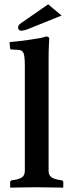

<svg xmlns="http://www.w3.org/2000/svg" viewBox="-20 -867 329 889"><path d="M203 -847 265 -795 121 -737Q105 -730 95 -727.5Q85 -725 78 -725Q64 -725 64 -740Q64 -745 66.5 -749.5Q69 -754 79 -761ZM95 -563Q95 -612 87.5 -624Q80 -636 65 -636L33 -638Q27 -638 27 -643L24 -672Q39 -673 63.5 -676Q88 -679 114 -682.5Q140 -686 161.5 -690Q183 -694 192 -698Q208 -698 208 -688Q208 -688 206.5 -660Q205 -632 205 -583V-77Q205 -56 217.5 -47Q230 -38 254 -34L265 -32Q273 -31 273 -23V0L271 2Q271 2 257.5 1.5Q244 1 224 1Q204 1 183.5 0.5Q163 0 148 0Q135 0 115 0.5Q95 1 75.5 1Q56 1 42.5 1.5Q29 2 29 2L27 0V-23Q27 -31 35 -32L47 -34Q71 -38 83 -47Q95 -56 95 -77Z"/></svg>

Font: Libertinus Serif SemiBold
Style: Regular
Weight: 600
Designer: Philipp H. Poll, Khaled Hosny
Foundry: Caleb Maclennan
Version: Version 7.051;RELEASE